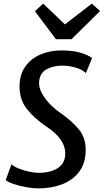

<svg xmlns="http://www.w3.org/2000/svg" viewBox="-20 -1034 574 1062"><path d="M192 8Q161.5 8 124.5 1.2Q87.5 -5.5 56.2 -16Q25 -26.5 11.5 -37.5L43.5 -125.5Q54 -114 80.8 -103Q107.5 -92 139 -85Q170.5 -78 195 -78Q259 -78 300 -104.5Q341 -131 341 -186Q341 -224.5 315.8 -261.5Q290.5 -298.5 237 -333.5Q168.5 -380.5 128.2 -431.8Q88 -483 88 -555.5Q88 -620 118.8 -664.5Q149.5 -709 202.2 -732Q255 -755 320.5 -755Q381 -755 423.8 -742.8Q466.5 -730.5 489.5 -713L455 -629.5Q435 -650 397.2 -660.5Q359.5 -671 325.5 -671Q272.5 -671 235.2 -649.5Q198 -628 196 -576Q195.5 -549 211.2 -519.2Q227 -489.5 252.5 -462.2Q278 -435 306.5 -415Q375 -367.5 414.5 -320.5Q454 -273.5 454 -205Q454 -133 419.2 -85.8Q384.5 -38.5 325.2 -15.2Q266 8 192 8ZM289.5 -817 173 -972 219 -1014 339 -899 488 -1014 533.5 -973 375.5 -817Z"/></svg>

Font: Merriweather Sans Italic
Style: Regular
Weight: 400
Italic angle: -7.5°
Designer: Eben Sorkin
Foundry: Eben Sorkin
Version: Version 1.008; ttfautohint (v1.7.19-72a1) -l 8 -r 50 -G 200 